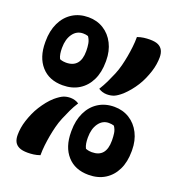

<svg xmlns="http://www.w3.org/2000/svg" viewBox="-131 -817 861 933"><g transform="rotate(20 300.0 -350.0)"><path d="M169 -710Q213 -710 247.5 -688.5Q282 -667 301.5 -628.5Q321 -590 321 -541V-535Q321 -480 301.5 -440Q282 -400 246.5 -378Q211 -356 162 -356Q92 -356 52 -401Q12 -446 12 -523V-529Q12 -583 31.5 -624Q51 -665 86.5 -687.5Q122 -710 169 -710ZM98 -523Q98 -510 100 -496.5Q102 -483 108 -471Q118 -467 126.5 -466Q135 -465 140 -465Q177 -465 195.5 -486.5Q214 -508 214 -550V-554Q214 -571 211 -589Q208 -607 197 -623Q186 -627 171 -627Q138 -627 118 -599Q98 -571 98 -527ZM436 -344Q480 -344 514.5 -322.5Q549 -301 568.5 -262.5Q588 -224 588 -175V-169Q588 -114 568.5 -74Q549 -34 513.5 -12Q478 10 429 10Q359 10 319 -35Q279 -80 279 -157V-163Q279 -217 298.5 -258Q318 -299 353.5 -321.5Q389 -344 436 -344ZM365 -157Q365 -144 367 -130.5Q369 -117 375 -105Q385 -101 393.5 -100Q402 -99 407 -99Q444 -99 462 -120.5Q480 -142 480 -184V-188Q480 -205 477.5 -223Q475 -241 464 -257Q453 -261 437 -261Q405 -261 385 -233Q365 -205 365 -161ZM336 -401Q351 -425 362.5 -449Q374 -473 384 -497Q394 -521 400.5 -546.5Q407 -572 411.5 -597Q416 -622 419 -648Q422 -674 422 -700Q431 -703 439 -705Q447 -707 455 -708Q463 -709 470.5 -709.5Q478 -710 485 -710Q514 -710 529.5 -702.5Q545 -695 552.5 -680.5Q560 -666 560 -645Q560 -628 557 -608.5Q554 -589 547.5 -569Q541 -549 532 -528.5Q523 -508 511 -489Q499 -470 485 -453Q471 -436 455 -421Q432 -401 416 -394.5Q400 -388 379 -388Q373 -388 367 -389Q361 -390 356 -391.5Q351 -393 346 -395.5Q341 -398 336 -401ZM264 -299Q249 -276 237.5 -251.5Q226 -227 216 -203Q206 -179 199.5 -153.5Q193 -128 188.5 -103Q184 -78 181 -52Q178 -26 178 0Q169 3 161 5Q153 7 145 8Q137 9 129.5 9.5Q122 10 115 10Q87 10 71 2.5Q55 -5 47.5 -19Q40 -33 40 -55Q40 -73 43 -92Q46 -111 52.5 -131Q59 -151 68 -171.5Q77 -192 89 -211Q101 -230 115 -247.5Q129 -265 145 -279Q169 -299 185 -305.5Q201 -312 221 -312Q227 -312 233 -311Q239 -310 244 -308.5Q249 -307 254.5 -304.5Q260 -302 264 -299Z"/></g></svg>

Font: Recursive Casual
Style: Bold
Weight: 700
Version: Version 1.085